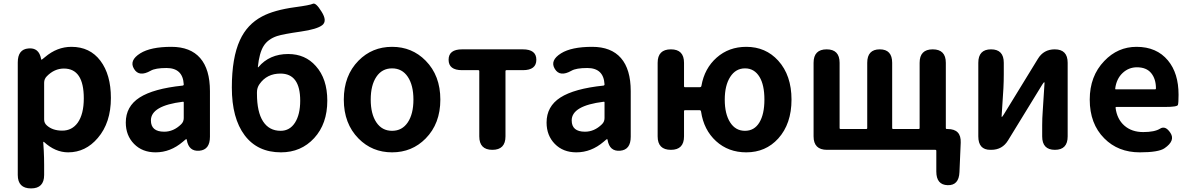

<svg xmlns="http://www.w3.org/2000/svg" viewBox="-20 -835 6630 1070"><path d="M153 215Q79 215 79 140V-487Q79 -560 138 -565Q197 -571 209 -507Q210 -502 211.5 -502Q213 -502 231 -517Q298 -574 378 -574Q481 -574 539.5 -496.5Q598 -419 598 -289Q598 -151 525 -66Q457 14 360 14Q288 14 225 -44Q221 -47 221 -42L224 6Q226 45 226 84V140Q226 215 153 215ZM413 -151Q447 -199 447 -287Q447 -453 336 -453Q283 -453 241 -410Q226 -395 226 -374V-169Q226 -149 241 -136Q273 -107 327 -107Q381 -107 413 -151Z M847 14Q773 14 727 -33Q681 -80 681 -152Q681 -242 758 -291.5Q835 -341 998 -358Q1004 -359 1004 -365Q999 -456 908 -456Q846 -456 820 -441Q755 -404 727 -451Q698 -498 762 -538Q820 -574 935 -574Q1041 -574 1095.5 -511.5Q1150 -449 1150 -327V-73Q1150 0 1091 5Q1032 10 1021 -55Q1020 -60 1018 -60Q1016 -60 999 -45Q930 14 847 14ZM895 -101Q947 -101 989 -142Q1004 -156 1004 -177V-264Q1004 -269 999 -268Q821 -246 821 -164Q821 -101 895 -101Z M1546 14Q1415 14 1343.5 -81Q1272 -176 1272 -347Q1272 -513 1317 -611Q1357 -699 1440 -743Q1507 -779 1625 -795Q1707 -806 1723.5 -814Q1740 -822 1772 -770Q1805 -718 1776 -695Q1747 -672 1656 -659Q1558 -645 1524 -634Q1473 -617 1449 -578.5Q1425 -540 1417 -462Q1417 -457 1420 -461Q1482 -534 1586 -534Q1681 -534 1740 -467Q1804 -396 1804 -274Q1804 -145 1731 -65.5Q1658 14 1546 14ZM1544 -106Q1595 -106 1624 -151.5Q1653 -197 1653 -274Q1653 -425 1543 -425Q1467 -425 1426 -366Q1412 -346 1412 -321V-313Q1412 -211 1446 -158.5Q1480 -106 1544 -106Z M1978 -63Q1896 -146 1896 -280Q1896 -414 1978 -497Q2054 -574 2165 -574Q2276 -574 2352 -497Q2434 -414 2434 -280Q2434 -146 2352 -63Q2276 14 2165 14Q2054 14 1978 -63ZM2077.5 -153Q2109 -106 2165 -106Q2221 -106 2252.5 -153Q2284 -200 2284 -280Q2284 -360 2252.5 -407Q2221 -454 2165 -454Q2109 -454 2077.5 -407Q2046 -360 2046 -280Q2046 -200 2077.5 -153Z M2724 0Q2651 0 2651 -75V-439Q2651 -444 2646 -444H2555Q2480 -444 2480 -502Q2480 -560 2555 -560H2894Q2969 -560 2969 -502Q2969 -444 2894 -444H2802Q2797 -444 2797 -439V-75Q2797 0 2724 0Z M3192 14Q3118 14 3072 -33Q3026 -80 3026 -152Q3026 -242 3103 -291.5Q3180 -341 3343 -358Q3349 -359 3349 -365Q3344 -456 3253 -456Q3191 -456 3165 -441Q3100 -404 3072 -451Q3043 -498 3107 -538Q3165 -574 3280 -574Q3386 -574 3440.5 -511.5Q3495 -449 3495 -327V-73Q3495 0 3436 5Q3377 10 3366 -55Q3365 -60 3363 -60Q3361 -60 3344 -45Q3275 14 3192 14ZM3240 -101Q3292 -101 3334 -142Q3349 -156 3349 -177V-264Q3349 -269 3344 -268Q3166 -246 3166 -164Q3166 -101 3240 -101Z M4139 14Q4039 14 3970.5 -48.5Q3902 -111 3887 -213Q3886 -221 3878 -221H3797Q3792 -221 3792 -216V-75Q3792 0 3719 0Q3645 0 3645 -75V-485Q3645 -560 3719 -560Q3792 -560 3792 -485V-354Q3792 -349 3797 -349H3879Q3888 -349 3889 -357Q3906 -454 3974 -514Q4042 -574 4139 -574Q4247 -574 4317 -497Q4391 -415 4391 -280Q4391 -145 4317 -63Q4247 14 4139 14ZM4213 -406Q4184 -454 4132 -454Q4080 -454 4049.5 -406.5Q4019 -359 4019 -279.5Q4019 -200 4049 -153Q4079 -106 4131.5 -106Q4184 -106 4212 -152.5Q4240 -199 4240 -280Q4240 -361 4213 -406Z M5261 197Q5198 195 5198 121V5Q5198 0 5193 0H4589Q4514 0 4514 -75V-485Q4514 -560 4587 -560Q4659 -560 4659 -485V-121Q4659 -116 4664 -116H4808Q4813 -116 4813 -121V-485Q4813 -560 4883 -560Q4952 -560 4952 -485V-121Q4952 -116 4957 -116H5100Q5105 -116 5105 -121V-485Q5105 -560 5178 -560Q5251 -560 5251 -485V-121Q5251 -116 5256 -116H5261Q5337 -116 5334 -40L5327 124Q5324 199 5261 197Z M5499 0Q5432 0 5432 -75V-485Q5432 -560 5503 -560Q5574 -560 5574 -485V-422Q5574 -383 5572 -344L5562 -188Q5562 -183 5563.5 -183Q5565 -183 5574 -197L5764 -507Q5796 -560 5858 -560Q5930 -560 5930 -485V-75Q5930 0 5859 0Q5788 0 5788 -75V-137Q5788 -176 5791 -215L5801 -372Q5801 -377 5799 -377Q5797 -377 5788 -363L5598 -53Q5566 0 5504 0Z M6332 14Q6211 14 6134 -64Q6053 -145 6053 -280Q6053 -411 6134 -495Q6209 -574 6314 -574Q6426 -574 6489 -498Q6548 -427 6548 -307Q6548 -262 6544.5 -250.5Q6541 -239 6473 -239H6201Q6196 -239 6197 -234Q6205 -171 6246 -135Q6287 -99 6351 -99Q6415 -99 6445 -118Q6475 -137 6503 -94Q6531 -51 6470 -9Q6437 14 6332 14ZM6195 -342Q6194 -337 6199 -337H6417Q6422 -337 6422 -342Q6422 -395 6395.5 -427.5Q6369 -460 6316 -460Q6270 -460 6236 -428Q6202 -396 6195 -342Z"/></svg>

Font: Resource Han Rounded JP
Style: Bold
Weight: 700
Designer: Cyano Hao (round all glyphs); Ryoko NISHIZUKA 西塚涼子 (kana, bopomofo & ideographs); Paul D. Hunt (Latin, Greek & Cyrillic)
Foundry: Cyano Hao
Version: 0.990